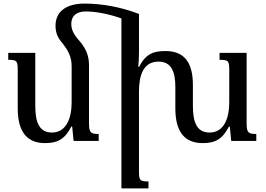

<svg xmlns="http://www.w3.org/2000/svg" viewBox="-20 -787 1486 1072"><path d="M809 226C760 226 756 220 756 167V-276C756 -361 777 -443 865 -443C936 -443 959 -388 959 -301V-182C959 -48 1013 12 1112 12C1184 12 1223 -12 1258 -80H1263L1271 0H1411V-39C1367 -39 1357 -46 1357 -98V-492H1206V-453C1256 -453 1260 -447 1260 -394V-216C1260 -127 1231 -47 1150 -47C1078 -47 1057 -106 1057 -196V-313C1057 -443 1005 -502 904 -502C840 -502 795 -489 757 -414H752C754 -440 756 -464 756 -490V-709C653 -749 546 -767 452 -767C345 -767 290 -719 290 -643C290 -602 304 -573 331 -543C359 -506 380 -472 380 -417V-216C380 -127 350 -47 270 -47C198 -47 177 -106 177 -196V-492H26V-453C75 -453 79 -447 79 -392V-182C79 -48 133 12 232 12C304 12 343 -12 378 -80H383L391 0H531V-39C487 -39 477 -46 477 -98V-421C477 -482 457 -522 413 -571C390 -598 378 -625 378 -654C378 -695 404 -723 458 -723C513 -723 586 -710 658 -684V265H809Z"/></svg>

Font: Noto Serif Armenian
Style: Regular
Weight: 400
Designer: Monotype Design Team
Foundry: Monotype Imaging Inc.
Version: Version 1.901